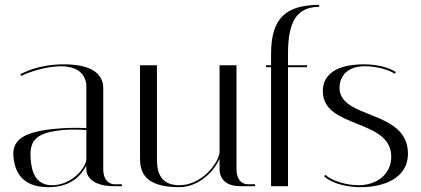

<svg xmlns="http://www.w3.org/2000/svg" viewBox="-20 -770 1742 794"><path d="M453 0H484V-8H453C453 -8 407 -6 407 -71V-406C407 -440 390 -504 245 -504C138 -504 77 -469 64 -463L68 -456C93 -470 170 -496 232 -496C348 -496 337 -406 337 -406V-240C325 -241 274 -243 229 -239C51 -227 27 -177 37 -110C43 -70 63 4 180 4C279 4 317 -49 337 -85V-71C337 -71 331 0 453 0ZM196 -4C126 -4 111 -61 107 -110C101 -183 122 -219 228 -231C278 -237 325 -233 337 -232V-111C334 -71 272 -4 196 -4Z M629 -115V-500H559V-116C559 -61 575 4 721 4C805 4 868 -66 888 -114V-71C888 -71 882 0 974 0H1035V-8H1004C1004 -8 958 -6 958 -71V-500H888V-141C884 -94 813 -4 722 -4C634 -4 629 -72 629 -115Z M1300 -750C1162 -749 1101 -695 1101 -547V-500H1080V-492H1101V0H1171V-492H1250V-500H1171V-547C1171 -684 1208 -740 1300 -742Z M1617 -472C1593 -488 1548 -504 1483 -504C1432 -504 1315 -494 1315 -393C1315 -236 1598 -281 1598 -122C1598 -50 1539 -4 1462 -4C1415 -4 1353 -21 1326 -47L1320 -41C1363 -3 1433 4 1473 4C1555 4 1667 -26 1667 -135C1667 -318 1384 -275 1384 -407C1384 -445 1407 -495 1486 -496C1534 -497 1591 -481 1612 -465L1617 -472Z"/></svg>

Font: Italiana
Style: Regular
Weight: 400
Designer: Santiago Orozco
Foundry: Santiago Orozco
Version: Version 1.000;PS 001.001;hotconv 1.0.56